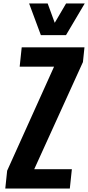

<svg xmlns="http://www.w3.org/2000/svg" viewBox="-20 -1081 506 1101"><path d="M214.4 -879.4 147 -1061H253.4L293.9 -950.2L358.9 -1061H465.8L358.4 -879.4ZM10.3 0 21 -102.1 290 -698.7H92.8L104.5 -809.6H464.4L455.6 -725.1L176.3 -110.8H392.1L380.4 0Z"/></svg>

Font: Oswald
Style: Demi-Bold
Weight: 600
Designer: Vernon Adams
Foundry: Vernon Adams
Version: 3.0; ttfautohint (v0.94.23-7a4d-dirty) -l 8 -r 50 -G 200 -x 